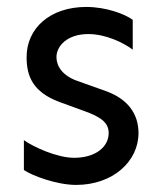

<svg xmlns="http://www.w3.org/2000/svg" viewBox="-20 -518 458 553"><path d="M228.5 -498C124 -498 56.6 -436.5 56.6 -353.5C56.6 -297.9 75.2 -252.9 150.4 -224.6L222.7 -198.2C268.6 -181.6 293 -166 293 -134.8C293 -94.7 254.9 -63.5 193.4 -63.5C144.5 -63.5 76.2 -94.7 48.8 -114.3V-28.3C71.3 -12.7 142.6 14.6 199.2 14.6C304.7 14.6 378.9 -52.7 378.9 -134.8C378.9 -190.4 347.7 -233.4 284.2 -255.9L202.1 -285.2C158.2 -300.8 142.6 -329.1 142.6 -353.5C142.6 -384.8 172.9 -419.9 234.4 -419.9C284.2 -419.9 335 -395.5 362.3 -375V-460.9C339.8 -477.5 286.1 -498 228.5 -498Z"/></svg>

Font: Sen-gleads
Style: Regular
Weight: 400
Designer: Kosal Sen, Philatype
Foundry: Philatype
Version: Version 1.004; ttfautohint (v1.8.3)